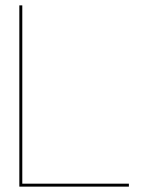

<svg xmlns="http://www.w3.org/2000/svg" viewBox="-20 -695 566 715"><path d="M52 0H460V-11H63V-675H52Z"/></svg>

Font: Anybody SemiExpanded Thin
Style: Regular
Weight: 250
Width: 6
Version: Version 1.113;gftools[0.9.25]